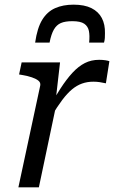

<svg xmlns="http://www.w3.org/2000/svg" viewBox="-20 -805 493 825"><path d="M296 -785Q251 -785 217 -770Q183 -755 161.5 -720Q140 -685 131 -622H193Q200 -658 211.5 -678Q223 -698 241.5 -706Q260 -714 291 -714Q326 -714 342 -703Q358 -692 362 -672Q366 -652 363 -622H427Q430 -633 430.5 -642Q431 -651 431 -662Q432 -700 417.5 -727.5Q403 -755 373 -770Q343 -785 296 -785ZM59 0H147L226 -375L220 -380L238 -537H73L62 -485L74 -483Q99 -479 117.5 -472.5Q136 -466 145.5 -458Q155 -450 153 -438ZM450 -542Q446 -544 433.5 -546Q421 -548 406 -548Q372 -548 344.5 -534Q317 -520 291.5 -492.5Q266 -465 239.5 -424Q213 -383 182 -328L201 -305Q226 -347 247.5 -375.5Q269 -404 289.5 -421Q310 -438 332.5 -446Q355 -454 381 -454Q396 -454 408.5 -452Q421 -450 435 -447Z"/></svg>

Font: Roboto Serif
Style: Italic
Weight: 400
Italic angle: -10°
Designer: Greg Gazdowicz
Foundry: Commercial Type
Version: Version 1.008